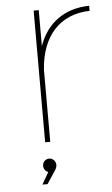

<svg xmlns="http://www.w3.org/2000/svg" viewBox="-51 -552 439 751"><g transform="rotate(-5 169.0 -176.5)"><path d="M130 -376V-517H110V0H130V-283C139 -415 211 -494 328 -497V-517C230 -515 161 -464 130 -376ZM120 65C106 65 94 76 94 91C94 103 101 113 112 117L85 164H105L136 117C142 108 146 101 146 92C146 77 134 65 120 65Z"/></g></svg>

Font: Montserrat Thin
Style: Regular
Weight: 250
Designer: Julieta Ulanovsky
Foundry: Julieta Ulanovsky
Version: Version 4.000